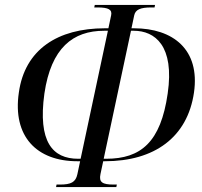

<svg xmlns="http://www.w3.org/2000/svg" viewBox="-20 -744 813 774"><path d="M206 10H449L451 0H438C393 0 378 -9 385 -42L396 -94H403C603 -94 736 -191 762 -371C787 -544 678 -630 520 -630H510L521 -682C526 -705 545 -714 590 -714H603L605 -724H362L360 -714H373C418 -714 433 -705 428 -682L417 -630H403C212 -630 80 -544 56 -371C30 -194 128 -94 292 -94H303L292 -42C285 -9 266 0 221 0H208ZM305 -104H295C192 -104 132 -172 159 -367C186 -551 274 -620 400 -620H415ZM398 -104 508 -620H519C605 -620 684 -559 656 -367C628 -171 548 -104 408 -104Z"/></svg>

Font: Noto Serif Display SemiCondensed
Style: Italic
Weight: 400
Width: 4
Italic angle: -12°
Designer: Monotype Design Team
Foundry: Monotype Imaging Inc.
Version: Version 2.009